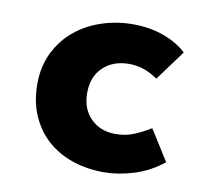

<svg xmlns="http://www.w3.org/2000/svg" viewBox="-64 -583 728 667"><g transform="rotate(10 300.0 -250.0)"><path d="M342 12Q283 12 231.5 -5.5Q180 -23 142.5 -56.5Q105 -90 83.5 -139Q62 -188 62 -250Q62 -312 86 -361Q110 -410 150.5 -443.5Q191 -477 244 -494.5Q297 -512 355 -512Q414 -512 463 -494Q512 -476 544 -446L466 -340Q438 -359 413.5 -366.5Q389 -374 365 -374Q308 -374 273 -340.5Q238 -307 238 -250Q238 -193 272 -159.5Q306 -126 359 -126Q396 -126 426 -139Q456 -152 482 -168L550 -60Q503 -22 447.5 -5Q392 12 342 12Z"/></g></svg>

Font: Source Code Pro Black
Style: Regular
Weight: 900
Monospace: yes
Designer: Paul D. Hunt, Teo Tuominen
Foundry: Adobe Systems Incorporated
Version: Version 2.030;PS 1.000;hotconv 16.6.51;makeotf.lib2.5.65220